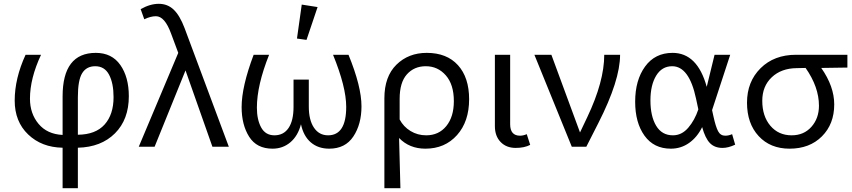

<svg xmlns="http://www.w3.org/2000/svg" viewBox="-20 -769 4465 1006"><path d="M655 -265Q655 -143 582.5 -70.5Q510 2 388 5V217H308V5Q198 3 127.5 -64.5Q57 -132 57 -242Q57 -358 114 -482H195Q137 -358 137 -252Q137 -174 182 -120Q227 -66 308 -62V-264Q308 -492 482 -492Q566 -492 610.5 -428.5Q655 -365 655 -265ZM388 -260V-63Q481 -64 528 -116.5Q575 -169 575 -260Q575 -333 551.5 -377.5Q528 -422 479 -422Q433 -422 410.5 -385.5Q388 -349 388 -260Z M876 -594Q843 -684 797 -684Q769 -684 736 -668L717 -721Q766 -749 812 -749Q858 -749 890 -718.5Q922 -688 947 -622L1179 0H1093L952 -400L790 0H707L914 -492Z M1586 -560 1536 -567 1561 -745 1644 -732ZM1518 -352H1598V-211Q1598 -140 1625 -100Q1652 -60 1699 -60Q1794 -60 1794 -209Q1794 -313 1725 -482H1806Q1874 -316 1874 -212Q1874 -118 1831.5 -54Q1789 10 1705 10Q1647 10 1608.5 -23Q1570 -56 1557 -118Q1541 -57 1501.5 -23.5Q1462 10 1408 10Q1325 10 1285.5 -52.5Q1246 -115 1246 -208Q1246 -315 1309 -482H1390Q1326 -322 1326 -205Q1326 -142 1348.5 -101Q1371 -60 1418 -60Q1466 -60 1492 -98.5Q1518 -137 1518 -209Z M1994 -254Q1994 -368 2057 -430Q2120 -492 2216 -492Q2321 -492 2379.5 -427.5Q2438 -363 2438 -249Q2438 -132 2374.5 -61Q2311 10 2209 10Q2125 10 2071 -46L2078 217H1994ZM2074 -251V-143Q2094 -105 2131 -82.5Q2168 -60 2213 -60Q2279 -60 2318.5 -108.5Q2358 -157 2358 -239Q2358 -326 2316 -374Q2274 -422 2211 -422Q2150 -422 2112 -379.5Q2074 -337 2074 -251Z M2682 6Q2633 6 2603 -25Q2573 -56 2573 -108V-482H2653V-118Q2653 -58 2705 -58Q2721 -58 2740 -66L2758 -10Q2728 6 2682 6Z M3115 -124 3052 0H2976L2780 -482H2869L3019 -75L3057 -155Q3146 -342 3146 -482H3229Q3229 -348 3115 -124Z M3495 10Q3406 10 3357 -58Q3308 -126 3308 -236Q3308 -349 3360 -420.5Q3412 -492 3504 -492Q3634 -492 3683 -314L3724 -482H3806L3711 -192L3718 -160Q3730 -105 3742.5 -81.5Q3755 -58 3780 -58Q3798 -58 3816 -66L3832 -11Q3796 6 3766 6Q3724 6 3699.5 -19.5Q3675 -45 3659 -103Q3633 -50 3590.5 -20Q3548 10 3495 10ZM3388 -243Q3388 -160 3418 -110Q3448 -60 3506 -60Q3552 -60 3586 -99.5Q3620 -139 3639 -196L3627 -252Q3591 -422 3502 -422Q3448 -422 3418 -372.5Q3388 -323 3388 -243Z M4351 -222Q4351 -119 4286.5 -54.5Q4222 10 4117 10Q4016 10 3955 -56Q3894 -122 3894 -231Q3894 -341 3965 -411.5Q4036 -482 4151 -482H4420V-415L4283 -413Q4351 -316 4351 -222ZM3974 -241Q3974 -160 4016.5 -110Q4059 -60 4128 -60Q4192 -60 4231.5 -104.5Q4271 -149 4271 -215Q4271 -313 4201 -413L4154 -412Q4073 -411 4023.5 -364Q3974 -317 3974 -241Z"/></svg>

Font: Cantarell
Style: Regular
Weight: 400
Designer: Dave Crossland, Nikolaus Waxweiler, Florian Fecher, Jacques Le Bailly, Eben Sorkin, Alexei Vanyashin, Alexios Zavras, Em
Version: Version 0.303